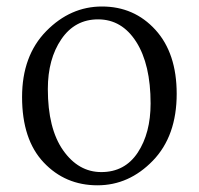

<svg xmlns="http://www.w3.org/2000/svg" viewBox="-20 -548 602 582"><path d="M275.4 13.7Q177.7 13.7 112.3 -55.7Q46.9 -125 46.9 -253.9Q46.9 -378.9 120.1 -453.6Q193.4 -528.3 289.1 -528.3Q386.7 -528.3 451.2 -457.5Q515.6 -386.7 515.6 -263.7Q515.6 -135.7 443.4 -61Q371.1 13.7 275.4 13.7ZM287.1 -26.4Q358.4 -26.4 397.5 -85.4Q436.5 -144.5 436.5 -234.4Q436.5 -352.5 393.1 -420.9Q349.6 -489.3 277.3 -489.3Q207 -489.3 166 -429.2Q125 -369.1 125 -278.3Q125 -158.2 171.4 -92.3Q217.8 -26.4 287.1 -26.4Z"/></svg>

Font: Bpmf Zihi Serif Regular
Style: Regular
Weight: 400
Foundry: But Ko
Version: Version 1.320